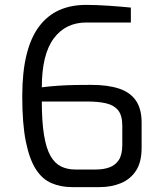

<svg xmlns="http://www.w3.org/2000/svg" viewBox="-20 -762 663 785"><path d="M274 3Q228 3 190 -13.5Q152 -30 126 -71Q100 -112 85.5 -184Q71 -256 71 -368Q71 -467 88.5 -538Q106 -609 140 -654Q174 -699 222 -720.5Q270 -742 332 -742Q374 -742 425 -738.5Q476 -735 515 -731V-670H333Q248 -670 199.5 -604.5Q151 -539 151 -405Q181 -409 217.5 -411.5Q254 -414 290 -414.5Q326 -415 354 -415Q420 -415 466 -400Q512 -385 535.5 -351Q559 -317 559 -261V-158Q559 -99 536 -64Q513 -29 474 -13Q435 3 388 3ZM287 -69H373Q403 -69 427 -77.5Q451 -86 465.5 -107.5Q480 -129 480 -170V-248Q480 -290 463 -311Q446 -332 414 -339.5Q382 -347 336 -347H151Q151 -264 160 -209.5Q169 -155 186.5 -124.5Q204 -94 229.5 -81.5Q255 -69 287 -69Z"/></svg>

Font: Exo Thin
Style: Regular
Weight: 400
Version: Version 2.000